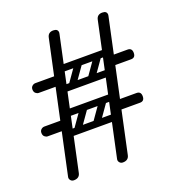

<svg xmlns="http://www.w3.org/2000/svg" viewBox="-130 -817 860 928"><g transform="rotate(-20 300.0 -352.5)"><path d="M46 -238Q38 -238 30.5 -244.5Q23 -251 23 -264Q23 -275 30.5 -281.5Q38 -288 47 -288H142Q165 -288 165 -263Q165 -238 142 -238ZM345 5Q335 5 329 -1.5Q323 -8 323 -16Q323 -19 324 -22L466 -684Q471 -710 498 -710Q522 -710 522 -690Q522 -687 521 -684L379 -21Q374 5 345 5ZM93 5Q83 5 77 -1.5Q71 -8 71 -16Q71 -19 72 -22L214 -684Q219 -710 246 -710Q270 -710 270 -690Q270 -687 269 -684L127 -21Q122 5 93 5ZM268 -322Q281 -312 272 -299L206 -205Q197 -191 181 -202Q168 -212 177 -225L243 -319Q247 -324 254 -325.5Q261 -327 268 -322ZM366 -322Q379 -312 370 -299L304 -205Q295 -191 279 -202Q266 -212 275 -225L341 -319Q345 -324 352 -325.5Q359 -327 366 -322ZM140 -215Q140 -232 157 -232H398Q415 -232 415 -215Q415 -197 399 -197H158Q140 -197 140 -215ZM140 -311Q140 -328 157 -328H398Q415 -328 415 -311Q415 -293 399 -293H158Q140 -293 140 -311ZM408 -238Q400 -238 392.5 -244.5Q385 -251 385 -264Q385 -275 392.5 -281.5Q400 -288 409 -288H521Q544 -288 544 -263Q544 -238 521 -238ZM77 -450Q69 -450 61.5 -456.5Q54 -463 54 -476Q54 -487 61.5 -493.5Q69 -500 78 -500H193Q216 -500 216 -475Q216 -450 193 -450ZM318 -534Q331 -524 322 -511L256 -417Q247 -403 231 -414Q218 -424 227 -437L293 -531Q297 -536 304 -537.5Q311 -539 318 -534ZM416 -534Q429 -524 420 -511L354 -417Q345 -403 329 -414Q316 -424 325 -437L391 -531Q395 -536 402 -537.5Q409 -539 416 -534ZM171 -427Q171 -444 188 -444H429Q446 -444 446 -427Q446 -409 430 -409H189Q171 -409 171 -427ZM191 -523Q191 -540 208 -540H449Q466 -540 466 -523Q466 -505 450 -505H209Q191 -505 191 -523ZM459 -450Q451 -450 443.5 -456.5Q436 -463 436 -476Q436 -487 443.5 -493.5Q451 -500 460 -500H552Q575 -500 575 -475Q575 -450 552 -450Z"/></g></svg>

Font: Nsibidi Libre Uzo
Style: Regular
Weight: 400
Designer: Oluwaseun Badejo
Version: Version 1.021